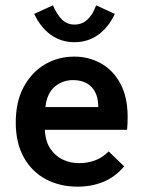

<svg xmlns="http://www.w3.org/2000/svg" viewBox="-20 -688 540 719"><path d="M271 11Q204 11 151.5 -17Q99 -45 69 -99Q39 -153 39 -229Q39 -307 68.5 -362Q98 -417 147.5 -446.5Q197 -476 258 -476Q312 -476 357.5 -451Q403 -426 430.5 -375.5Q458 -325 458 -250Q458 -240 457.5 -226Q457 -212 456 -202H148Q150 -158 169 -130.5Q188 -103 216 -90Q244 -77 276 -77Q307 -77 335 -87Q363 -97 387 -121L445 -65Q411 -25 367 -7Q323 11 271 11ZM150 -287H348Q348 -336 323 -362Q298 -388 253 -388Q214 -388 185 -363.5Q156 -339 150 -287ZM340 -668 410 -636Q386 -585 347.5 -557.5Q309 -530 259 -530Q209 -530 170.5 -557.5Q132 -585 108 -636L178 -668Q194 -632 213 -614Q232 -596 259 -596Q314 -596 340 -668Z"/></svg>

Font: Inconsolata
Style: Bold
Weight: 700
Monospace: yes
Designer: Raph Levien, Cyreal, Brenton Simpson
Foundry: Raph Levien, Cyreal, Google
Version: Version 3.100; ttfautohint (v1.8.4.7-5d5b)